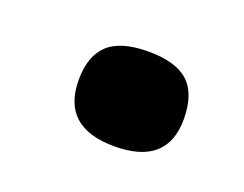

<svg xmlns="http://www.w3.org/2000/svg" viewBox="-44 -218 383 301"><g transform="rotate(20 148.0 -68.0)"><path d="M75 -68Q75 -108 96 -127.5Q117 -147 163 -147Q209 -147 230 -127.5Q251 -108 251 -66Q251 11 163 11Q75 11 75 -68Z"/></g></svg>

Font: Passion One
Style: Regular
Weight: 400
Designer: Alejandro Lo Celso
Foundry: Fontstage
Version: Version 1.001